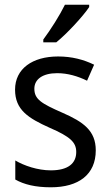

<svg xmlns="http://www.w3.org/2000/svg" viewBox="-20 -786 468 816"><path d="M359 -756V-766H256C234 -721 196 -661 164 -618V-606H219C264 -642 334 -718 359 -756ZM387 -147C387 -231 334 -268 245 -307C156 -346 126 -364 126 -409C126 -449 161 -475 223 -475C268 -475 311 -462 350 -443L380 -511C335 -533 285 -546 227 -546C118 -546 44 -494 44 -405C44 -319 100 -284 191 -243C279 -205 304 -181 304 -140C304 -92 270 -62 196 -62C140 -62 82 -82 45 -104V-23C82 -2 130 10 196 10C314 10 387 -44 387 -147Z"/></svg>

Font: Noto Sans Gurmukhi UI SemiCondensed
Style: Regular
Weight: 400
Width: 4
Designer: Jelle Bosma - Monotype Design Team
Foundry: Monotype Imaging Inc.
Version: Version 2.004